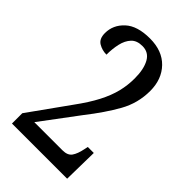

<svg xmlns="http://www.w3.org/2000/svg" viewBox="-220 -803 881 881"><g transform="rotate(45 221.0 -362.0)"><path d="M37 0V-67L175 -260Q219 -320 243.5 -367.5Q268 -415 278.5 -457.5Q289 -500 289 -545Q289 -604 269.5 -639.5Q250 -675 209 -675Q173 -675 154 -654.5Q135 -634 127.5 -601Q120 -568 120 -530Q92 -530 68.5 -544Q45 -558 45 -595Q45 -648 86 -686Q127 -724 209 -724Q289 -724 334.5 -677Q380 -630 380 -554Q380 -475 341.5 -406.5Q303 -338 241 -259L105 -77H288Q321 -77 334.5 -96.5Q348 -116 355 -151L359 -170H398L395 0Z"/></g></svg>

Font: Noto Serif Ethiopic ExtraCondensed
Style: Regular
Weight: 400
Width: 2
Designer: Monotype Design Team
Foundry: Monotype Imaging Inc.
Version: Version 2.102; ttfautohint (v1.8.4.7-5d5b)